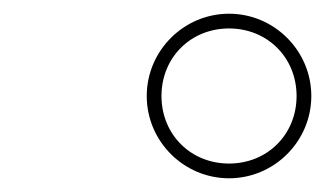

<svg xmlns="http://www.w3.org/2000/svg" viewBox="-20 -820 474 280"><path d="M194 -680C194 -614 248 -560 314 -560C380 -560 434 -614 434 -680C434 -746 380 -800 314 -800C248 -800 194 -746 194 -680ZM215.5 -680C215.5 -736 258 -778.5 314 -778.5C370 -778.5 412.5 -736 412.5 -680C412.5 -624 370 -581.5 314 -581.5C258 -581.5 215.5 -624 215.5 -680Z"/></svg>

Font: Bodoni* 48pt
Style: Italic
Weight: 400
Italic angle: -13°
Version: Version 2.3